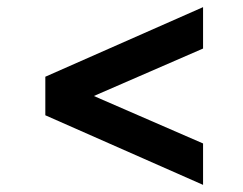

<svg xmlns="http://www.w3.org/2000/svg" viewBox="-20 -540 682 538"><path d="M549 -22V-138L243 -271L549 -404V-520L107 -325V-217Z"/></svg>

Font: Custom Plus Jakarta Sans SemiBold
Style: Regular
Weight: 600
Designer: Gumpita Rahayu & FullSphere
Foundry: Tokotype & FullSphere
Version: Version 1.001;hotconv 1.0.117;makeotfexe 2.5.65602